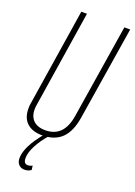

<svg xmlns="http://www.w3.org/2000/svg" viewBox="-171 -766 739 1052"><g transform="rotate(20 198.5 -240.0)"><path d="M141 10Q84 10 52.5 -19Q21 -48 21 -103Q21 -114 21.5 -120Q22 -126 24 -137L112 -700H145L57 -137Q48 -83 72 -52.5Q96 -22 148 -22Q256 -22 276 -153L363 -700H397L310 -156Q297 -71 255.5 -30.5Q214 10 141 10ZM155 -2 180 0Q142 43 120.5 84.5Q99 126 99 158Q99 191 124 191Q135 191 150 184L153 208Q137 220 114 220Q94 220 81 206.5Q68 193 68 169Q68 101 155 -2Z"/></g></svg>

Font: Georama Condensed ExtraLight
Style: Italic
Weight: 200
Width: 3
Italic angle: -9°
Designer: Jean-Baptiste Levee
Foundry: Production Type
Version: Version 1.000